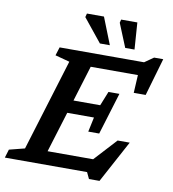

<svg xmlns="http://www.w3.org/2000/svg" viewBox="-123 -1023 1035 1150"><g transform="rotate(10 394.0 -448.0)"><path d="M496 39 477.5 0H-22.5L-7 -51L87 -75L258 -632.5L170 -656L186 -707H699.5L754 -745H809.5L743 -516H670.5L676.5 -625H389.5L323 -408H485.5L520.5 -495H587L509 -240H442.5L461.5 -329H299L223 -82H500L625 -218H698.5L560 39ZM480 -772H419.5L306 -912.5L312 -935H415.5ZM630 -772H573.5L515 -915L520 -935H618.5Z"/></g></svg>

Font: Newsreader Caption Medium
Style: Italic
Weight: 500
Italic angle: -17°
Designer: Hugues Gentile
Foundry: Production Type
Version: Version 1.001